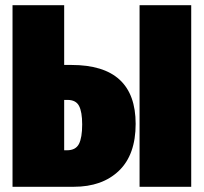

<svg xmlns="http://www.w3.org/2000/svg" viewBox="-20 -716 781 736"><path d="M500 -241Q500 -123 436 -61.5Q372 0 263 0H28V-696H226V-467H254Q500 -467 500 -241ZM515 -696H713V0H515ZM295 -239Q295 -287 283 -310Q271 -333 239 -333H226V-140H237Q270 -140 282.5 -164Q295 -188 295 -239Z"/></svg>

Font: Fira Sans Extra Condensed Black
Style: Regular
Weight: 900
Width: 1
Designer: Carrois Corporate & Edenspiekermann AG
Foundry: Carrois Corporate GbR & Edenspiekermann AG
Version: Version 4.203